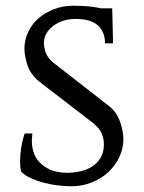

<svg xmlns="http://www.w3.org/2000/svg" viewBox="-20 -634 502 669"><path d="M363 -262Q387 -242 398 -211Q409 -180 410 -150Q410 -116 395.5 -86Q381 -56 356.5 -33.5Q332 -11 299 2Q266 15 229 15Q207 15 182 12Q157 9 133.5 3Q110 -3 89 -12.5Q68 -22 54 -35Q52 -43 51 -52.5Q50 -62 50 -73Q50 -94 54 -120Q58 -146 66 -169H93Q92 -160 91.5 -154Q91 -148 91 -144Q91 -91 125 -61.5Q159 -32 213 -32H220Q277 -34 309.5 -60Q342 -86 342 -131Q342 -151 334.5 -168.5Q327 -186 309 -201H310L115 -351Q86 -376 76 -406Q66 -436 65 -463Q65 -494 78 -522Q91 -550 114 -570Q137 -590 168 -602Q199 -614 235 -614Q268 -614 291.5 -611.5Q315 -609 332 -605H371L374 -483H346Q346 -523 321 -545.5Q296 -568 243 -568Q220 -568 200 -561.5Q180 -555 165 -543.5Q150 -532 141.5 -517Q133 -502 133 -484Q133 -467 140 -449Q147 -431 168 -414Z"/></svg>

Font: Constantine
Style: Regular
Weight: 400
Designer: Dukom Design
Version: Version 1.001;PS 001.001;hotconv 1.0.56;makeotf.lib2.0.21325